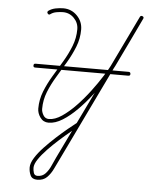

<svg xmlns="http://www.w3.org/2000/svg" viewBox="-58 -604 727 943"><g transform="rotate(5 306.0 -132.0)"><path d="M103 -255Q94 -255 94 -264Q94 -274 103 -274Q218 -274 332.5 -274Q447 -274 562 -274Q562 -274 562 -274Q562 -274 562 -274Q572 -274 572 -264Q572 -255 562 -255Q447 -255 332.5 -255Q218 -255 103 -255Q103 -255 103 -255Q103 -255 103 -255ZM155 -523Q148 -517 142 -524Q136 -532 143 -538Q158 -549 178 -553Q198 -557 216 -557Q256 -557 284 -528.5Q312 -500 312 -460Q312 -416 296 -375.5Q280 -335 257 -296Q234 -257 210.5 -218.5Q187 -180 171 -140Q155 -100 155 -56Q155 -41 164.5 -25Q174 -9 192 -9Q222 -9 256 -32Q290 -55 324 -90.5Q358 -126 388.5 -166.5Q419 -207 442.5 -244.5Q466 -282 478 -306Q507 -366 536 -426.5Q565 -487 594 -548Q598 -556 607 -552Q615 -548 611 -540Q524 -359 436.5 -178Q349 3 262 184Q251 206 239 231.5Q227 257 209 275Q191 293 161 293Q161 293 161 293Q161 293 161 293Q161 293 161 293Q161 293 161 293Q136 293 127.5 275Q119 257 119 236Q119 215 135.5 188.5Q152 162 178.5 134Q205 106 234 79.5Q263 53 289 31.5Q315 10 331 -2Q331 -2 331 -2Q331 -2 331 -2Q338 -8 344 -1Q350 6 343 12Q329 24 304.5 44Q280 64 251.5 89.5Q223 115 197 142Q171 169 154.5 193.5Q138 218 138 236Q138 248 142 261Q146 274 161 274Q161 274 161 274Q161 274 161 274Q161 274 161 274Q161 274 161 274Q185 274 200.5 257Q216 240 226 216.5Q236 193 245 175Q332 -5 419.5 -186Q507 -367 594 -548Q598 -556 607 -552Q615 -548 611 -540Q582 -479 553 -418.5Q524 -358 495 -298Q482 -271 457.5 -232Q433 -193 401 -151Q369 -109 333 -72.5Q297 -36 261 -13.5Q225 9 192 9Q166 9 151 -12Q136 -33 136 -56Q136 -100 152 -140.5Q168 -181 191.5 -220Q215 -259 238 -297.5Q261 -336 277 -376.5Q293 -417 293 -460Q293 -492 270.5 -515Q248 -538 216 -538Q202 -538 184.5 -535Q167 -532 155 -523Q155 -523 155 -523Q155 -523 155 -523Z"/></g></svg>

Font: FRB American Cursive Guidelines Arrows Extralight
Style: Italic
Weight: 200
Italic angle: -25°
Version: Version 2.0;Modular Font Editor K font №1